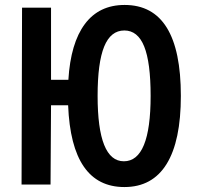

<svg xmlns="http://www.w3.org/2000/svg" viewBox="-20 -745 794 775"><path d="M482 10Q268 10 255 -320H186L184 0H67L69 -714H186V-423H256Q265 -571 322.5 -648Q380 -725 483 -725Q710 -725 710 -358Q710 -176 652.5 -83Q595 10 482 10ZM480 -94Q588 -94 588 -358Q588 -493 562 -557.5Q536 -622 482 -622Q427 -622 400.5 -557Q374 -492 374 -358Q374 -94 480 -94Z"/></svg>

Font: Noto Sans ExtraCondensed SemiBold
Style: Regular
Weight: 600
Width: 2
Designer: Monotype Design Team
Foundry: Monotype Imaging Inc.
Version: Version 2.013; ttfautohint (v1.8.4.7-5d5b)